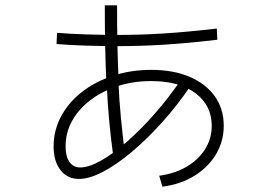

<svg xmlns="http://www.w3.org/2000/svg" viewBox="-20 -657 1040 720"><path d="M577 2Q636 -6 680 -32Q724 -58 749 -97.5Q774 -137 774 -185Q774 -262 713 -307.5Q652 -353 547 -353Q479 -353 421 -334Q363 -315 319 -281.5Q275 -248 250.5 -204Q226 -160 226 -108Q226 -70 240.5 -49.5Q255 -29 281 -29Q313 -29 358.5 -54.5Q404 -80 456 -125.5Q508 -171 561 -231.5Q614 -292 661 -361L696 -337Q646 -263 589 -199.5Q532 -136 475 -88Q418 -40 366.5 -13Q315 14 276 14Q233 14 207 -19Q181 -52 181 -108Q181 -168 209 -220.5Q237 -273 287 -312Q337 -351 403.5 -373Q470 -395 547 -395Q630 -395 691 -369Q752 -343 785.5 -296Q819 -249 819 -185Q819 -127 790 -78.5Q761 -30 709.5 2Q658 34 589 43ZM405 -69Q395 -143 389 -209Q383 -275 380 -346H379Q376 -408 374.5 -478.5Q373 -549 373 -637H419Q419 -551 420.5 -482Q422 -413 425 -352H424Q427 -280 433.5 -214Q440 -148 449 -74ZM421 -484Q363 -484 300 -486Q237 -488 192 -492L194 -534Q239 -530 302 -528Q365 -526 421 -526Q506 -526 594 -531.5Q682 -537 793 -550L795 -508Q685 -495 596.5 -489.5Q508 -484 421 -484Z"/></svg>

Font: M PLUS 2 Thin Light
Style: Regular
Weight: 300
Version: Version 1.001